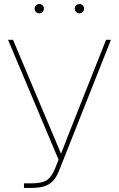

<svg xmlns="http://www.w3.org/2000/svg" viewBox="-20 -923 585 943"><path d="M97.7 0V-22.5H133.8Q184.6 -22.5 209 -37.6Q233.4 -52.7 250.5 -95.7L267.6 -138.7L19.5 -727.5H43.9L195.8 -367.2Q210.4 -332.5 225.1 -298.1Q239.7 -263.7 254.2 -229Q268.6 -194.3 283.2 -159.7L276.4 -159.2Q296.4 -211.4 316.9 -263.4Q337.4 -315.4 357.9 -367.2L501 -727.5H524.9L271 -86.9Q258.3 -54.2 241 -35.4Q223.6 -16.6 198 -8.3Q172.4 0 133.8 0ZM370.6 -857.4Q360.8 -857.4 354 -864.3Q347.2 -871.1 347.2 -880.4Q347.2 -890.1 354 -896.7Q360.8 -903.3 370.6 -903.3Q379.9 -903.3 386.5 -896.5Q393.1 -889.6 393.1 -880.4Q393.1 -871.1 386.5 -864.3Q379.9 -857.4 370.6 -857.4ZM173.3 -857.4Q163.6 -857.4 156.7 -864.3Q149.9 -871.1 149.9 -880.4Q149.9 -890.1 156.7 -896.7Q163.6 -903.3 173.3 -903.3Q182.6 -903.3 189.2 -896.5Q195.8 -889.6 195.8 -880.4Q195.8 -871.1 189.2 -864.3Q182.6 -857.4 173.3 -857.4Z"/></svg>

Font: Inter 24pt Thin
Style: Regular
Weight: 250
Designer: Rasmus Andersson
Foundry: rsms
Version: Version 4.001;git-66647c0bb